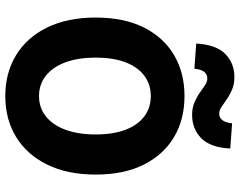

<svg xmlns="http://www.w3.org/2000/svg" viewBox="-110 -782 904 724"><g transform="rotate(90 342.0 -420.0)"><path d="M342.1 12Q254.3 12 187.6 -28.9Q120.8 -69.8 83.5 -146.1Q46.2 -222.4 46.2 -328.8Q46.2 -435.3 83.5 -510.1Q120.8 -584.8 187.6 -624.3Q254.3 -663.7 342.1 -663.7Q430.2 -663.7 496.8 -624.3Q563.4 -584.8 600.8 -510.1Q638.3 -435.3 638.3 -328.8Q638.3 -222.4 600.8 -146.1Q563.4 -69.8 496.8 -28.9Q430.2 12 342.1 12ZM342.1 -115.1Q386.7 -115.1 419.3 -141.4Q452 -167.7 469.5 -215.6Q487 -263.4 487 -328.8Q487 -394.2 469.5 -440.6Q452 -487 419.3 -511.8Q386.7 -536.6 342.1 -536.6Q297.8 -536.6 265 -511.8Q232.2 -487 214.7 -440.6Q197.2 -394.2 197.2 -328.8Q197.2 -263.4 214.7 -215.6Q232.2 -167.7 265 -141.4Q297.8 -115.1 342.1 -115.1ZM413.5 -692.4Q386.9 -692.4 366.4 -701.1Q345.9 -709.8 330.1 -721.1Q314.2 -732.3 301.4 -741Q288.5 -749.7 275.6 -749.7Q261.6 -749.7 251.9 -739.2Q242.1 -728.7 239.1 -701L144.2 -707.9Q148.6 -783.7 183.6 -817.7Q218.5 -851.8 270.7 -851.8Q297.3 -851.8 317.8 -843.1Q338.3 -834.4 354.1 -823.2Q370 -811.9 383.2 -803.2Q396.4 -794.5 408.6 -794.5Q422.6 -794.5 432.2 -805.4Q441.8 -816.3 445.1 -843.2L540 -836.3Q536.3 -761 501 -726.7Q465.7 -692.4 413.5 -692.4Z"/></g></svg>

Font: Mada
Style: Regular
Weight: 400
Designer: Khaled Hosny
Version: Version 1.5